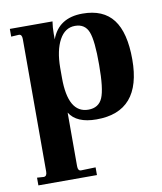

<svg xmlns="http://www.w3.org/2000/svg" viewBox="-78 -498 676 801"><g transform="rotate(-10 260.5 -98.0)"><path d="M356.9 -212.9Q357.4 -314.5 342.8 -352.1Q328.1 -390.1 285.6 -390.1Q243.2 -390.1 219.2 -346.2Q195.3 -302.2 194.8 -229V-186Q194.8 -36.1 280.8 -36.1Q324.7 -36.1 340.8 -73.7Q356.9 -111.3 356.9 -212.9ZM325.2 -435.1Q413.1 -435.1 455.1 -379.9Q497.1 -324.7 497.1 -210.9Q497.1 10.3 307.1 9.8Q223.1 9.8 192.9 -39.1V188Q192.9 208 206.1 208L268.1 206.1V238.8H20V206.1L48.8 208Q62 207 62 188V-374Q62 -394 48.8 -394L16.1 -392.1V-424.8H196.8Q192.9 -399.9 192.9 -374V-349.1Q224.1 -435.1 325.2 -435.1Z"/></g></svg>

Font: Unna-Bold
Style: Bold
Weight: 700
Designer: Jorge de Buen U.
Foundry: Omnibus-Type
Version: Version 2.006;PS 002.006;hotconv 1.0.70;makeotf.lib2.5.58329